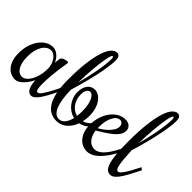

<svg xmlns="http://www.w3.org/2000/svg" viewBox="-99 -1132 1534 1534"><g transform="rotate(45 667.5 -365.0)"><path d="M295.9 -121.1Q295.9 -93.3 300.8 -74.2Q305.7 -55.2 317.9 -55.2Q325.2 -55.2 333.7 -62.3Q342.3 -69.3 353.5 -85.4Q364.7 -101.6 379.2 -127.2Q393.6 -152.8 412.1 -189.9L426.8 -220.2L446.8 -205.1L432.1 -174.8Q411.6 -133.8 393.8 -101.3Q376 -68.8 359.9 -46.4Q343.8 -23.9 328.4 -12Q313 0 297.9 0Q281.7 0 270.8 -8.8Q259.8 -17.6 252.4 -33Q245.1 -48.3 241.2 -68.6Q237.3 -88.9 235.8 -111.8Q224.1 -88.4 210 -68.1Q195.8 -47.9 180.4 -32.7Q165 -17.6 148.4 -8.8Q131.8 0 115.2 0Q90.8 0 67.9 -10.3Q44.9 -20.5 27.1 -41.5Q9.3 -62.5 -1.5 -94.5Q-12.2 -126.5 -12.2 -169.9Q-12.2 -220.7 1 -262.9Q14.2 -305.2 36.6 -335.7Q59.1 -366.2 88.4 -383.1Q117.7 -399.9 149.9 -399.9Q169.4 -399.9 186 -391.1Q202.6 -382.3 215.1 -369.9Q227.5 -357.4 235.8 -343.5Q244.1 -329.6 247.1 -319.8L252.9 -367.2Q253.9 -376.5 262 -382.8Q270 -389.2 279.8 -392.8Q289.6 -396.5 298.8 -398.2Q308.1 -399.9 312 -399.9Q317.9 -399.9 319.8 -397.9Q321.8 -396 321.8 -390.1Q321.8 -382.8 317.6 -360.6Q313.5 -338.4 308.8 -304Q304.2 -269.5 300 -223.1Q295.9 -176.8 295.9 -121.1ZM242.2 -250Q242.2 -272.5 235.4 -294.2Q228.5 -315.9 216.8 -332.8Q205.1 -349.6 189.7 -359.9Q174.3 -370.1 157.2 -370.1Q136.2 -370.1 117.9 -358.2Q99.6 -346.2 86.2 -324.5Q72.8 -302.7 64.9 -272.2Q57.1 -241.7 57.1 -205.1Q57.1 -131.8 80.1 -93.5Q103 -55.2 141.1 -55.2Q157.7 -55.2 175.5 -68.6Q193.4 -82 208.3 -107.2Q223.1 -132.3 232.7 -168.5Q242.2 -204.6 242.2 -250Z M490.7 -259.8Q491.2 -203.6 498 -159.9Q504.9 -116.2 517.1 -86.2Q529.3 -56.2 546.9 -40.5Q564.5 -24.9 586.9 -24.9Q617.7 -24.9 637.9 -49.6Q658.2 -74.2 668 -117.2Q642.6 -122.6 619.6 -137.2Q596.7 -151.9 579.1 -173.6Q561.5 -195.3 551 -223.6Q540.5 -252 540.5 -285.2Q540.5 -312.5 547.6 -333.3Q554.7 -354 566.4 -367.9Q578.1 -381.8 593.5 -388.9Q608.9 -396 626 -396Q646 -396 667 -384.5Q688 -373 705.1 -350.3Q722.2 -327.6 732.9 -293.5Q743.7 -259.3 743.7 -213.9Q743.7 -196.8 741.7 -180.2Q739.7 -163.6 735.8 -147.9Q759.3 -154.8 778.6 -169.9Q797.9 -185.1 810.5 -210L815.9 -220.2L835.9 -205.1L830.6 -194.8Q814 -161.6 786.4 -141.8Q758.8 -122.1 726.6 -116.2Q717.8 -91.3 703.9 -70.1Q689.9 -48.8 672.1 -33.2Q654.3 -17.6 632.1 -8.8Q609.9 0 584 0Q547.4 0 516.8 -15.6Q486.3 -31.2 464.1 -66.4Q441.9 -101.6 429.4 -158.9Q417 -216.3 417 -299.8Q417 -416 427.7 -497.8Q438.5 -579.6 456.1 -631.1Q473.6 -682.6 496.6 -706.3Q519.5 -730 543.9 -730Q559.1 -730 568.8 -718Q578.6 -706.1 578.6 -674.8Q578.6 -650.4 574.7 -619.1Q570.8 -587.9 564.5 -552.2Q558.1 -516.6 549.3 -478.3Q540.5 -439.9 530.8 -402.1Q521 -364.3 510.7 -327.9Q500.5 -291.5 490.7 -259.8ZM572.8 -289.1Q572.8 -260.3 580.8 -236.1Q588.9 -211.9 602.5 -193.6Q616.2 -175.3 634.3 -163.1Q652.3 -150.9 672.9 -146Q675.3 -159.7 676 -174.6Q676.8 -189.5 676.8 -205.1Q676.8 -239.7 671.4 -267.8Q666 -295.9 657.2 -315.7Q648.4 -335.4 636.7 -346.2Q625 -356.9 612.8 -356.9Q596.2 -356.9 584.5 -339.1Q572.8 -321.3 572.8 -289.1ZM546.9 -663.1Q546.9 -673.3 544.4 -679.2Q542 -685.1 536.6 -685.1Q531.2 -685.1 525.9 -669.9Q520.5 -654.8 515.4 -628.9Q510.3 -603 506.1 -568.8Q502 -534.7 498.5 -496.3Q495.1 -458 493.2 -418Q491.2 -377.9 490.7 -340.8Q502.4 -383.8 512.7 -429Q522.9 -474.1 530.5 -516.6Q538.1 -559.1 542.5 -596.9Q546.9 -634.8 546.9 -663.1Z M960 -55.2Q977.1 -55.2 994.9 -64Q1012.7 -72.8 1031 -91.3Q1049.3 -109.9 1068.8 -139.4Q1088.4 -168.9 1108.9 -210L1113.8 -220.2L1133.8 -205.1L1128.9 -194.8Q1102.5 -142.6 1076.4 -105.5Q1050.3 -68.4 1025.1 -44.9Q1000 -21.5 975.6 -10.7Q951.2 0 928.7 0Q897 0 872.1 -13.2Q847.2 -26.4 830.1 -49.1Q813 -71.8 804 -101.8Q794.9 -131.8 794.9 -165Q794.9 -217.8 809.3 -261Q823.7 -304.2 847.9 -335Q872.1 -365.7 902.8 -382.8Q933.6 -399.9 966.8 -399.9Q1000.5 -399.9 1018.3 -382.8Q1036.1 -365.7 1036.1 -339.8Q1036.1 -314.9 1022 -293.2Q1007.8 -271.5 983.6 -250.7Q959.5 -230 927.7 -209.7Q896 -189.5 860.8 -168Q864.3 -142.6 872.6 -121.8Q880.9 -101.1 893.6 -86.2Q906.2 -71.3 922.9 -63.2Q939.5 -55.2 960 -55.2ZM975.1 -325.2Q975.1 -344.7 964.6 -356Q954.1 -367.2 939 -367.2Q926.3 -367.2 912.1 -358.2Q897.9 -349.1 886.2 -329.3Q874.5 -309.6 866.7 -278.8Q858.9 -248 858.9 -204.1V-192.9Q875.5 -201.7 895.8 -216.1Q916 -230.5 933.6 -248Q951.2 -265.6 963.1 -285.4Q975.1 -305.2 975.1 -325.2Z M1218.8 -62Q1227.5 -62 1239 -73.5Q1250.5 -85 1263.7 -105Q1276.9 -125 1291.5 -151.9Q1306.2 -178.7 1321.8 -210L1326.7 -220.2L1346.7 -205.1L1341.8 -194.8Q1315.9 -143.1 1295.7 -106.2Q1275.4 -69.3 1257.8 -45.7Q1240.2 -22 1224.4 -11Q1208.5 0 1191.9 0Q1169.9 0 1154.1 -14.4Q1138.2 -28.8 1127.7 -62.7Q1117.2 -96.7 1112.1 -152.3Q1106.9 -208 1106.9 -290Q1106.9 -406.2 1116.7 -489.5Q1126.5 -572.8 1143.3 -626.2Q1160.2 -679.7 1182.4 -704.8Q1204.6 -730 1229 -730Q1243.7 -730 1253.7 -718Q1263.7 -706.1 1263.7 -674.8Q1263.7 -650.4 1259.8 -619.1Q1255.9 -587.9 1249.5 -552.2Q1243.2 -516.6 1234.4 -478.3Q1225.6 -439.9 1215.8 -402.1Q1206.1 -364.3 1195.8 -327.9Q1185.5 -291.5 1175.8 -259.8Q1178.7 -199.7 1182.4 -161.4Q1186 -123 1191.2 -101.1Q1196.3 -79.1 1203.1 -70.6Q1210 -62 1218.8 -62ZM1231.9 -663.1Q1231.9 -673.3 1229.5 -679.2Q1227.1 -685.1 1221.7 -685.1Q1216.3 -685.1 1210.9 -669.9Q1205.6 -654.8 1200.4 -628.9Q1195.3 -603 1191.2 -568.8Q1187 -534.7 1183.6 -496.3Q1180.2 -458 1178.2 -418Q1176.3 -377.9 1175.8 -340.8Q1187.5 -383.8 1197.5 -429Q1207.5 -474.1 1215.3 -516.6Q1223.1 -559.1 1227.5 -596.9Q1231.9 -634.8 1231.9 -663.1Z"/></g></svg>

Font: Rochester
Style: Regular
Weight: 400
Version: Version 1.006